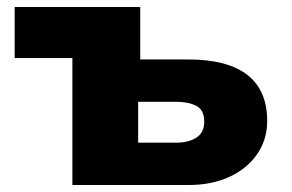

<svg xmlns="http://www.w3.org/2000/svg" viewBox="-20 -529 835 549"><path d="M187 0V-363H22V-509H381V-359H519Q630 -359 687 -315Q744 -271 744 -183Q744 -130 715.5 -88.5Q687 -47 636.5 -23.5Q586 0 519 0ZM375 -121H483Q519 -121 541.5 -135.5Q564 -150 564 -181Q564 -215 541 -226.5Q518 -238 483 -238H375Z"/></svg>

Font: Nunito Sans 6pt Black
Style: Regular
Weight: 900
Version: Version 3.101;gftools[0.9.27]